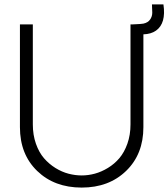

<svg xmlns="http://www.w3.org/2000/svg" viewBox="-20 -830 759 865"><path d="M348.1 15.1Q225.1 15.1 147.5 -59.8Q69.8 -134.8 69.8 -257.3V-720.2H127.9V-269.5Q127.9 -222.2 141.8 -182.6Q155.8 -143.1 178.2 -117.2Q200.7 -91.3 229.7 -73.2Q258.8 -55.2 288.8 -47.4Q318.8 -39.6 348.1 -39.6Q377.4 -39.6 407.2 -47.6Q437 -55.7 466.3 -73.5Q495.6 -91.3 517.8 -117.4Q540 -143.6 554 -182.9Q567.9 -222.2 567.9 -269.5V-720.2H579.6Q617.2 -721.7 626 -723.6Q646.5 -728 656.2 -741.9Q666 -755.9 666 -773.2Q666 -790.5 664.6 -810.1H716.3Q729 -724.6 682.6 -691.9Q660.2 -676.3 626 -675.3V-257.3Q626 -135.3 548.3 -60.1Q470.7 15.1 348.1 15.1Z"/></svg>

Font: Manrope Light
Style: Regular
Weight: 300
Designer: Mikhail Sharanda
Foundry: Mikhail Sharanda
Version: Version 4.505;FEAKit 1.0